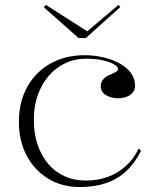

<svg xmlns="http://www.w3.org/2000/svg" viewBox="-20 -737 643 772"><path d="M300 15Q229 15 174 -18.5Q119 -52 87.5 -111Q56 -170 56 -246Q56 -307 75 -356Q94 -405 129 -440.5Q164 -476 212.5 -495.5Q261 -515 320 -515Q359 -515 395.5 -506.5Q432 -498 461 -482Q490 -466 506.5 -443.5Q523 -421 523 -393Q523 -376 513.5 -364.5Q504 -353 488 -347.5Q472 -342 454 -342Q427 -342 406 -354.5Q385 -367 385 -391Q385 -406 395.5 -418.5Q406 -431 426 -438Q455 -450 455 -459Q455 -468 439.5 -477.5Q424 -487 395.5 -494Q367 -501 326 -501Q280 -501 241.5 -482.5Q203 -464 175 -431Q147 -398 131.5 -353.5Q116 -309 116 -256Q116 -201 131 -156Q146 -111 173.5 -78.5Q201 -46 239.5 -28.5Q278 -11 325 -11Q373 -11 413 -25.5Q453 -40 485 -68.5Q517 -97 538 -140L547 -130Q526 -90 500.5 -62Q475 -34 443.5 -17Q412 0 376 7.5Q340 15 300 15ZM456 -717 464 -709 325 -584H296L156 -708L165 -717L331 -611Z"/></svg>

Font: Kalnia Light
Style: Regular
Weight: 300
Designer: Frida Medrano
Foundry: Frida Medrano
Version: Version 1.105